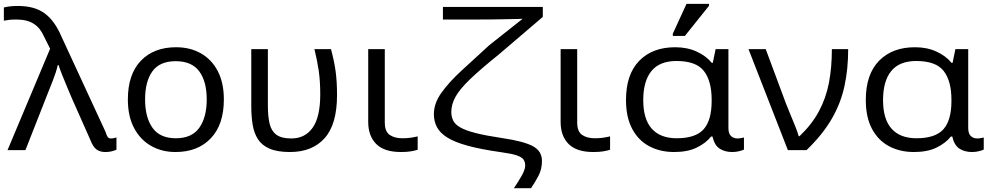

<svg xmlns="http://www.w3.org/2000/svg" viewBox="-20 -778 5142 995"><path d="M525.4 9.8Q498.5 9.8 480.5 -3.2Q462.4 -16.1 448.7 -51.8L352.1 -269.5Q342.3 -293 328.6 -325.2Q314.9 -357.4 302.5 -388.7Q290 -419.9 283.7 -440.4H279.3Q271.5 -405.3 253.4 -359.4Q235.4 -313.5 219.7 -274.4L111.8 0H19L239.7 -525.4L207 -590.8Q188.5 -633.3 154.5 -655Q120.6 -676.8 64 -676.8Q42 -676.8 26.6 -675Q11.2 -673.3 0 -670.9V-739.3Q15.6 -743.2 32.7 -745.1Q49.8 -747.1 73.7 -747.1Q158.7 -747.1 210.9 -709.2Q263.2 -671.4 298.8 -587.9L526.9 -94.7Q533.2 -74.2 538.6 -67.4Q543.9 -60.5 554.2 -60.5Q562.5 -60.5 570.6 -62.3Q578.6 -64 583.5 -65.4V-2Q571.3 2.9 558.1 6.3Q544.9 9.8 525.4 9.8Z M1140.1 -262.7Q1140.1 -132.3 1072.5 -61.3Q1004.9 9.8 889.6 9.8Q818.4 9.8 762.5 -22.2Q706.5 -54.2 674.6 -115Q642.6 -175.8 642.6 -262.7Q642.6 -392.6 709.7 -462.9Q776.9 -533.2 892.6 -533.2Q965.3 -533.2 1021.2 -501.5Q1077.1 -469.7 1108.6 -409.4Q1140.1 -349.1 1140.1 -262.7ZM731.9 -262.7Q731.9 -169.9 770.3 -115.7Q808.6 -61.5 891.6 -61.5Q974.1 -61.5 1012.7 -115.7Q1051.3 -169.9 1051.3 -262.7Q1051.3 -356 1012.5 -408.4Q973.6 -460.9 890.6 -460.9Q807.6 -460.9 769.8 -408.4Q731.9 -356 731.9 -262.7Z M1482.9 9.8Q1417 9.8 1377 -7.6Q1336.9 -24.9 1316.7 -56.6Q1296.4 -88.4 1289.3 -131.8Q1282.2 -175.3 1282.2 -227.5V-523.4H1368.2V-230.5Q1368.2 -174.8 1377.2 -137Q1386.2 -99.1 1412.4 -79.8Q1438.5 -60.5 1489.7 -60.5Q1561 -60.5 1600.3 -116.2Q1639.6 -171.9 1639.6 -289.1Q1639.6 -357.4 1631.8 -411.1Q1624 -464.8 1609.4 -523.4H1695.3Q1710.9 -465.8 1718.8 -411.9Q1726.6 -357.9 1726.6 -285.2Q1726.6 -133.8 1662.4 -62Q1598.1 9.8 1482.9 9.8Z M2058.1 9.8Q1971.2 9.8 1929.7 -31.7Q1888.2 -73.2 1888.2 -146.5V-523.4H1974.1V-143.6Q1974.1 -96.2 1999.5 -78.9Q2024.9 -61.5 2064.9 -61.5Q2088.9 -61.5 2107.9 -64.2Q2127 -66.9 2144.5 -71.3V-2Q2129.9 2.9 2109.1 6.3Q2088.4 9.8 2058.1 9.8Z M2731.9 197.3H2643.1Q2664.1 166.5 2682.9 133.8Q2701.7 101.1 2701.7 80.1Q2701.7 61.5 2692.9 48.8Q2684.1 36.1 2657.5 27.1Q2630.9 18.1 2576.7 10.7Q2472.7 -3.9 2404.8 -22.5Q2336.9 -41 2298.6 -64.9Q2260.3 -88.9 2244.4 -119.1Q2228.5 -149.4 2228.5 -186.5Q2228.5 -242.2 2267.3 -296.9Q2306.2 -351.6 2371.1 -411.4Q2436 -471.2 2514.6 -543L2688.5 -680.7Q2685.5 -680.2 2662.8 -679.7Q2640.1 -679.2 2604.2 -678.5Q2568.4 -677.7 2525.6 -677.2Q2482.9 -676.8 2439.9 -676.8H2275.4V-742.2H2793V-690.4L2565.4 -496.1Q2470.7 -419.9 2416.7 -368.2Q2362.8 -316.4 2340.8 -276.9Q2318.8 -237.3 2318.8 -198.2Q2318.8 -173.3 2328.4 -153.6Q2337.9 -133.8 2365 -117.9Q2392.1 -102.1 2444.6 -88.6Q2497.1 -75.2 2582.5 -62.5Q2694.3 -45.9 2741.5 -20.5Q2788.6 4.9 2788.6 55.7Q2788.6 98.6 2770.8 132.6Q2752.9 166.5 2731.9 197.3Z M3055.2 9.8Q2968.3 9.8 2926.8 -31.7Q2885.3 -73.2 2885.3 -146.5V-523.4H2971.2V-143.6Q2971.2 -96.2 2996.6 -78.9Q3022 -61.5 3062 -61.5Q3085.9 -61.5 3105 -64.2Q3124 -66.9 3141.6 -71.3V-2Q3127 2.9 3106.2 6.3Q3085.4 9.8 3055.2 9.8Z M3474.1 9.8Q3400.9 9.8 3344.5 -20.3Q3288.1 -50.3 3256.1 -110.4Q3224.1 -170.4 3224.1 -259.8Q3224.1 -392.6 3292.7 -462.9Q3361.3 -533.2 3479 -533.2Q3541.5 -533.2 3590.3 -510.7Q3639.2 -488.3 3668.9 -452.1H3673.8L3688.5 -523.4H3754.9V-115.2Q3754.9 -85.4 3768.3 -73Q3781.7 -60.5 3801.3 -60.5Q3810.1 -60.5 3820.3 -62.3Q3830.6 -64 3835.4 -65.4V-2.9Q3827.1 1.5 3810.3 5.6Q3793.5 9.8 3774.9 9.8Q3736.3 9.8 3709.5 -7.6Q3682.6 -24.9 3672.4 -70.3H3665Q3636.7 -35.2 3589.6 -12.7Q3542.5 9.8 3474.1 9.8ZM3486.8 -61.5Q3585 -61.5 3626.5 -108.2Q3668 -154.8 3668 -254.9V-260.7Q3668 -358.4 3627.7 -410.2Q3587.4 -461.9 3485.4 -461.9Q3398.4 -461.9 3356 -409.9Q3313.5 -357.9 3313.5 -258.8Q3313.5 -160.6 3357.7 -111.1Q3401.9 -61.5 3486.8 -61.5ZM3529.3 -591.8H3466.8V-603.5L3537.6 -757.8H3654.3V-748Z M4159.7 0H4063L3858.9 -523.4H3948.2L4053.2 -241.2Q4062.5 -217.3 4075.9 -185.3Q4089.4 -153.3 4101.6 -122.6Q4113.8 -91.8 4119.1 -72.3H4123.5Q4187.5 -133.3 4224.1 -201.7Q4260.7 -270 4275.9 -349.4Q4291 -428.7 4291 -523.4H4375.5Q4375.5 -420.9 4356.4 -332.3Q4337.4 -243.7 4290.5 -162.4Q4243.7 -81.1 4159.7 0Z M4716.8 9.8Q4643.6 9.8 4587.2 -20.3Q4530.8 -50.3 4498.8 -110.4Q4466.8 -170.4 4466.8 -259.8Q4466.8 -392.6 4535.4 -462.9Q4604 -533.2 4721.7 -533.2Q4784.2 -533.2 4833 -510.7Q4881.8 -488.3 4911.6 -452.1H4916.5L4931.2 -523.4H4997.6V-115.2Q4997.6 -85.4 5011 -73Q5024.4 -60.5 5043.9 -60.5Q5052.7 -60.5 5063 -62.3Q5073.2 -64 5078.1 -65.4V-2.9Q5069.8 1.5 5053 5.6Q5036.1 9.8 5017.6 9.8Q4979 9.8 4952.1 -7.6Q4925.3 -24.9 4915 -70.3H4907.7Q4879.4 -35.2 4832.3 -12.7Q4785.2 9.8 4716.8 9.8ZM4729.5 -61.5Q4827.6 -61.5 4869.1 -108.2Q4910.6 -154.8 4910.6 -254.9V-260.7Q4910.6 -358.4 4870.4 -410.2Q4830.1 -461.9 4728 -461.9Q4641.1 -461.9 4598.6 -409.9Q4556.2 -357.9 4556.2 -258.8Q4556.2 -160.6 4600.3 -111.1Q4644.5 -61.5 4729.5 -61.5Z"/></svg>

Font: Lunasima
Style: Regular
Weight: 400
Designer: The DocRepair Project, Monotype Design Team
Foundry: Google
Version: Version 2.009